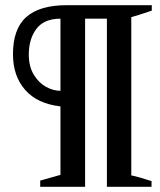

<svg xmlns="http://www.w3.org/2000/svg" viewBox="-20 -720 615 740"><path d="M135 -24 213 -46V-310Q124 -320 77 -373.5Q30 -427 30 -511Q30 -609 81.5 -654.5Q133 -700 237 -700H565V-679Q503 -658 486 -654V-44Q512 -39 564 -22V0H392V-648H308V0H135ZM213 -648Q150 -648 120.5 -609Q91 -570 91 -510Q91 -464 110 -432.5Q129 -401 157 -385.5Q185 -370 213 -370Z"/></svg>

Font: Trirong Black
Style: Regular
Weight: 900
Designer: Katatrad Team
Foundry: CadsonDemak
Version: Version 1.001